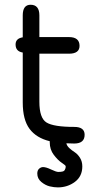

<svg xmlns="http://www.w3.org/2000/svg" viewBox="-20 -607 401 812"><path d="M146.5 -176.8V-379.9H271.5C301.4 -379.9 316.4 -391 316.4 -413.1C316.4 -437.8 301.4 -450.2 271.5 -450.2H146.5V-542C146.5 -571.9 134.1 -586.9 109.4 -586.9C87.2 -586.9 76.2 -571.9 76.2 -542V-449.2C56 -446 45.9 -435.9 45.9 -418.9C45.9 -399.4 56 -388 76.2 -384.8V-173.8C76.2 -125 85.8 -87.7 105 -62C124.2 -36.3 152.7 -18.9 190.4 -9.8V-4.9C190.4 15.3 196.1 32.9 207.5 47.9C218.9 62.8 230.1 74.1 241.2 81.5C252.3 89 257.8 93.8 257.8 95.7C257.8 99.6 257.6 102.2 257.3 103.5C257 104.8 256 107.3 254.4 110.8C252.8 114.4 249.7 116.9 245.1 118.2C240.6 119.5 234.4 120.1 226.6 120.1C220.7 120.1 210.6 116.7 196.3 109.9C182 103 170.6 99.6 162.1 99.6C156.2 99.6 150.7 101.9 145.5 106.4C140.3 111 137.7 117.8 137.7 127C137.7 141.3 143.4 153.2 154.8 162.6C166.2 172 178.1 178.2 190.4 181.2C202.8 184.1 214.2 185.5 224.6 185.5C252 185.5 276 177.7 296.9 162.1C317.7 146.5 328.1 124.7 328.1 96.7C328.1 83 324.9 71 318.4 60.5C311.8 50.1 304.5 42.3 296.4 37.1C288.2 31.9 280.6 26 273.4 19.5C266.3 13 262 6.2 260.7 -1C264 -1 269.4 -0.8 276.9 -0.5C284.3 -0.2 290 0 293.9 0C323.2 0 337.9 -12.4 337.9 -37.1C337.9 -59.2 323.2 -70.3 293.9 -70.3C236 -70.3 196.9 -76.5 176.8 -88.9C156.6 -101.2 146.5 -130.5 146.5 -176.8Z"/></svg>

Font: Jura
Style: DemiBold
Weight: 600
Version: Version 2.5.1